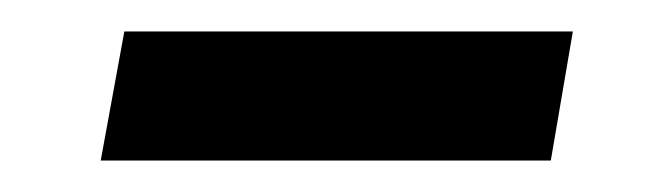

<svg xmlns="http://www.w3.org/2000/svg" viewBox="-20 -317 426 122"><path d="M59 -297H344L330 -215H44Z"/></svg>

Font: Bai Jamjuree Medium
Style: Italic
Weight: 500
Italic angle: -10°
Version: Version 1.000; ttfautohint (v1.6)